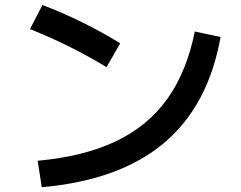

<svg xmlns="http://www.w3.org/2000/svg" viewBox="-20 -744 978 779"><path d="M770.5 -616.2 875 -593.8Q824.7 -314 644.5 -163.1Q464.4 -12.2 149.4 15.6L132.8 -91.8Q320.3 -108.9 450 -170.7Q579.6 -232.4 658.4 -342.3Q737.3 -452.1 770.5 -616.2ZM101.6 -626 152.3 -723.6Q314.9 -662.1 467.8 -568.4L412.1 -471.7Q264.6 -561 101.6 -626Z"/></svg>

Font: Pretendard JP SemiBold
Style: Regular
Weight: 600
Designer: Base glyphs from Inter by Rasmus Andersson; Hangeul glyphs from Noto Sans CJK(Source Han Sans) by Jang Soo-young and Kan
Foundry: Kil Hyung-jin
Version: Version 1.309